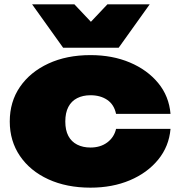

<svg xmlns="http://www.w3.org/2000/svg" viewBox="-20 -847 827 885"><path d="M766 -253Q759 -172 709 -111Q659 -50 578.5 -16Q498 18 397 18Q287 18 203 -20.5Q119 -59 72 -128Q25 -197 25 -287Q25 -378 72 -446.5Q119 -515 203 -554Q287 -593 397 -593Q498 -593 578.5 -559Q659 -525 709 -464.5Q759 -404 766 -322H515Q506 -365 474.5 -386.5Q443 -408 397 -408Q362 -408 335.5 -394.5Q309 -381 295 -354Q281 -327 281 -287Q281 -247 295 -220.5Q309 -194 335.5 -180.5Q362 -167 397 -167Q443 -167 474.5 -190.5Q506 -214 515 -253ZM527 -627H271L128 -827H323L459 -683H339L475 -827H670Z"/></svg>

Font: Unbounded Black
Style: Regular
Weight: 900
Designer: Luke Prowse, Jean-Baptiste Morizot, Fátima Lázaro, Florian Runge
Foundry: NaN
Version: Version 1.701;gftools[0.9.28.dev5+ged2979d]